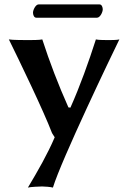

<svg xmlns="http://www.w3.org/2000/svg" viewBox="-20 -610 579 867"><path d="M20 -432C65 -341 177 -109 215 -9L227 10C195 85 151 162 106 237C116 234 160 232 170 232C180 232 209 234 219 237C257 112 486 -365 519 -432C509 -429 480 -429 470 -429C460 -429 423 -429 413 -432C381 -332 341 -220 298 -124L289 -125C243 -228 204 -330 171 -432C158 -429 122 -429 108 -429C95 -429 34 -429 20 -432ZM418 -530C432 -530 444 -555 444 -568C444 -576 440 -590 430 -590H154C141 -590 129 -565 129 -553C129 -544 133 -530 144 -530Z"/></svg>

Font: Libertinus Sans
Style: Bold
Weight: 700
Designer: Philipp H. Poll, Khaled Hosny
Foundry: Caleb Maclennan
Version: Version 7.050;RELEASE